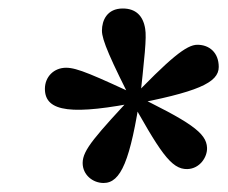

<svg xmlns="http://www.w3.org/2000/svg" viewBox="-20 -756 525 443"><path d="M215.2 -685.2C215.2 -663.9 233.7 -620.8 292.6 -505.2L300.6 -505.1C314 -627.6 318.5 -668.5 315 -689.5C310.3 -719.8 293 -736.4 263.3 -736.4C227.1 -736.4 215.2 -709.1 215.2 -685.2ZM83.6 -551C83.6 -496.8 147.3 -489.8 307.6 -522L309.4 -530.2C195 -583 158.3 -599.7 132.5 -599.7C104.4 -599.7 83.6 -578.9 83.6 -551ZM170.7 -379.9C170.7 -352.6 194 -333.8 219 -333.8C258.5 -333.8 280.9 -384.1 304.7 -543.7L296.7 -546.7C200.1 -441.9 170.7 -410.4 170.7 -379.9ZM274.1 -540.1C348.6 -406.2 374.4 -364.8 412.4 -365.9C441 -366.8 458.6 -393.5 457.7 -415.1C456.3 -449.6 419.9 -474.6 278.8 -542.7L274.1 -540.1ZM435.4 -652.7C410.5 -652.7 373.4 -623.4 273.4 -518.5L274.8 -513.2C436.1 -543.3 484.7 -565.1 484.7 -601.5C484.7 -634.4 463.3 -652.7 435.4 -652.7Z"/></svg>

Font: Source Serif 4 Variable
Style: Italic
Weight: 400
Italic angle: -12°
Designer: Frank Grießhammer
Foundry: Adobe Systems Incorporated
Version: Version 4.004;hotconv 1.0.116;makeotfexe 2.5.65601